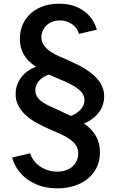

<svg xmlns="http://www.w3.org/2000/svg" viewBox="-20 -784 633 1054"><path d="M46.8 80.9 144.5 57.7Q152.3 79.1 166.1 97.5Q180 115.9 199.3 129.3Q218.6 142.7 242.5 150.5Q266.4 158.2 293.6 158.2Q320.5 158.2 341.8 150.7Q363.2 143.2 378.2 129.8Q393.2 116.4 401.4 98Q409.5 79.5 409.5 57.7Q409.5 32.3 396.8 13.4Q384.1 -5.5 361.6 -20.9Q339.1 -36.4 308.9 -50Q278.6 -63.6 243.2 -78.6Q211.8 -92.7 179.5 -110.5Q147.3 -128.2 121.6 -151.6Q95.9 -175 80.2 -205Q64.5 -235 65.9 -273.2Q67.7 -320.9 96.6 -359.1Q125.5 -397.3 177.3 -418.2Q133.2 -446.4 111.1 -483.6Q89.1 -520.9 89.1 -570.9Q89.1 -611.4 103.6 -646.6Q118.2 -681.8 145.9 -707.7Q173.6 -733.6 213.4 -748.6Q253.2 -763.6 304.1 -763.6Q350.9 -763.6 386.4 -751.4Q421.8 -739.1 447 -718.9Q472.3 -698.6 488.2 -673.2Q504.1 -647.7 511.8 -620.9L413.6 -598.2Q409.5 -613.2 400.5 -626.4Q391.4 -639.5 377.7 -649.8Q364.1 -660 346.4 -665.9Q328.6 -671.8 307.7 -671.8Q285.5 -671.8 267 -664.5Q248.6 -657.3 235.2 -644.5Q221.8 -631.8 214.5 -614.8Q207.3 -597.7 207.3 -578.6Q207.3 -553.6 221.6 -534.3Q235.9 -515 258 -500.2Q280 -485.5 306.4 -473.9Q332.7 -462.3 357.3 -451.8Q379.5 -441.8 403 -430.5Q426.4 -419.1 448.2 -405.5Q470 -391.8 489.1 -375.7Q508.2 -359.5 522.5 -340.5Q536.8 -321.4 544.5 -299.1Q552.3 -276.8 551.8 -250.9Q550.5 -203.6 521.6 -165.7Q492.7 -127.7 441.4 -105.9Q484.1 -76.4 506.4 -37.7Q528.6 0.9 528.6 52.3Q528.6 99.5 510.5 136.1Q492.3 172.7 460.5 198.2Q428.6 223.6 385.9 236.8Q343.2 250 294.5 250Q239.1 250 196.1 234.5Q153.2 219.1 122.5 194.5Q91.8 170 73 140Q54.1 110 46.8 80.9ZM275.9 -190.9Q293.2 -183.2 305.7 -177.3Q318.2 -171.4 328.6 -166.6Q339.1 -161.8 348.6 -157.3Q358.2 -152.7 368.6 -147.7Q382.3 -152.3 395.7 -160.5Q409.1 -168.6 419.8 -179.5Q430.5 -190.5 437 -204.3Q443.6 -218.2 443.6 -233.6Q443.6 -250 436.4 -264.5Q429.1 -279.1 412.5 -293Q395.9 -306.8 368.6 -321.1Q341.4 -335.5 301.8 -351.4Q295.5 -354.1 289.8 -356.4Q284.1 -358.6 278.2 -361.4Q272.3 -364.1 265.5 -367.3Q258.6 -370.5 249.5 -374.5Q235.9 -370.5 222.3 -363Q208.6 -355.5 198 -344.5Q187.3 -333.6 180.7 -319.8Q174.1 -305.9 174.1 -288.6Q174.1 -272.3 180.5 -259.1Q186.8 -245.9 199.5 -234.3Q212.3 -222.7 231.4 -212.3Q250.5 -201.8 275.9 -190.9Z"/></svg>

Font: Spartan MB SemBd
Style: Regular
Weight: 600
Designer: Matt Bailey, Mirko Velimirovic
Foundry: Matt Bailey
Version: Version 1.005